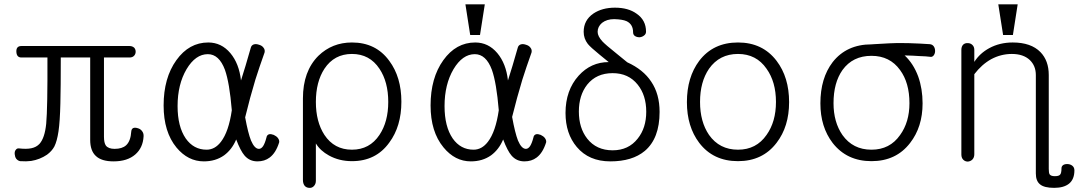

<svg xmlns="http://www.w3.org/2000/svg" viewBox="-20 -738 5051 899"><path d="M586.9 -522.5H80.1Q55.7 -522.5 56.6 -496.1Q57.6 -468.8 80.1 -468.8H202.1Q203.1 -232.4 196.3 -158.2Q189.5 -91.8 165 -64.5Q150.4 -48.8 127 -43.9Q104.5 -39.1 70.3 -43Q59.6 -44.9 53.7 -36.1Q47.9 -29.3 48.8 -16.6Q49.8 -3.9 55.7 4.9Q63.5 14.6 74.2 16.6Q103.5 18.6 126 15.6Q167 8.8 200.2 -13.7Q222.7 -30.3 234.4 -51.8Q247.1 -77.1 253.9 -123Q260.7 -168.9 262.7 -253.9Q264.6 -327.1 264.6 -468.8H402.3V-83Q402.3 -32.2 428.7 -7.8Q455.1 17.6 511.7 17.6Q576.2 17.6 613.3 -14.6Q649.4 -45.9 652.3 -99.6Q653.3 -114.3 644.5 -125Q636.7 -134.8 625 -137.7Q613.3 -141.6 604.5 -138.7Q595.7 -134.8 594.7 -123Q591.8 -77.1 570.3 -57.6Q551.8 -41 516.6 -41Q487.3 -41 475.6 -56.6Q466.8 -69.3 466.8 -97.7V-468.8H586.9Q600.6 -468.8 608.4 -477.5Q615.2 -485.4 615.2 -496.1Q615.2 -506.8 608.4 -514.6Q599.6 -522.5 586.9 -522.5Z M1218.8 -492.2Q1221.7 -504.9 1213.9 -514.6Q1207 -524.4 1193.4 -528.3Q1179.7 -533.2 1168.9 -530.3Q1157.2 -526.4 1154.3 -514.6Q1140.6 -468.8 1129.9 -430.7Q1120.1 -401.4 1108.4 -361.3Q1099.6 -440.4 1058.6 -489.3Q1016.6 -539.1 955.1 -539.1Q865.2 -539.1 805.7 -456.1Q746.1 -373 746.1 -244.1Q746.1 -120.1 806.6 -46.9Q860.4 17.6 934.6 17.6Q989.3 17.6 1029.3 -10.7Q1066.4 -38.1 1085.9 -85Q1106.4 -31.2 1125 -9.8Q1148.4 17.6 1185.5 17.6Q1218.8 17.6 1242.2 0Q1271.5 -21.5 1287.1 -71.3Q1289.1 -81.1 1281.2 -91.8Q1274.4 -100.6 1261.7 -106.4Q1249 -111.3 1240.2 -109.4Q1229.5 -106.4 1227.5 -93.8Q1220.7 -67.4 1211.9 -53.7Q1203.1 -41 1192.4 -41Q1171.9 -41 1155.3 -80.1Q1141.6 -114.3 1127.9 -188.5Q1150.4 -281.2 1175.8 -365.2Q1193.4 -420.9 1218.8 -492.2ZM953.1 -484.4Q1005.9 -484.4 1033.2 -411.1Q1054.7 -350.6 1065.4 -221.7Q1050.8 -121.1 1014.6 -74.2Q986.3 -37.1 947.3 -37.1Q886.7 -37.1 849.6 -89.8Q811.5 -145.5 811.5 -241.2Q811.5 -342.8 853.5 -414.1Q895.5 -484.4 953.1 -484.4Z M1398.4 105.5Q1398.4 122.1 1407.2 132.8Q1416 141.6 1428.7 141.6Q1440.4 142.6 1449.2 133.8Q1459 124 1459 108.4V-66.4Q1479.5 -32.2 1520.5 -9.8Q1568.4 16.6 1627.9 16.6Q1740.2 16.6 1802.7 -70.3Q1859.4 -146.5 1859.4 -261.7Q1859.4 -377 1802.7 -453.1Q1740.2 -539.1 1627.9 -539.1Q1535.2 -539.1 1470.7 -476.6Q1398.4 -404.3 1398.4 -277.3ZM1627.9 -485.4Q1710.9 -485.4 1756.8 -416Q1797.9 -354.5 1797.9 -260.7Q1797.9 -168 1756.8 -106.4Q1710.9 -37.1 1627.9 -37.1Q1544.9 -37.1 1499 -106.4Q1459 -168 1459 -260.7Q1459 -354.5 1499 -416Q1544.9 -485.4 1627.9 -485.4Z M2468.8 -492.2Q2471.7 -504.9 2463.9 -514.6Q2457 -524.4 2443.4 -528.3Q2429.7 -533.2 2418.9 -530.3Q2407.2 -526.4 2404.3 -514.6Q2390.6 -468.8 2379.9 -430.7Q2370.1 -401.4 2358.4 -361.3Q2349.6 -440.4 2308.6 -489.3Q2266.6 -539.1 2205.1 -539.1Q2115.2 -539.1 2055.7 -456.1Q1996.1 -373 1996.1 -244.1Q1996.1 -121.1 2056.6 -47.9Q2110.4 17.6 2184.6 17.6Q2239.3 17.6 2279.3 -10.7Q2316.4 -38.1 2335.9 -85Q2356.4 -31.2 2375 -9.8Q2398.4 17.6 2435.5 17.6Q2468.8 17.6 2492.2 0Q2521.5 -21.5 2537.1 -71.3Q2539.1 -81.1 2531.2 -91.8Q2524.4 -100.6 2511.7 -106.4Q2499 -111.3 2490.2 -109.4Q2479.5 -106.4 2477.5 -93.8Q2470.7 -67.4 2461.9 -53.7Q2453.1 -41 2442.4 -41Q2421.9 -41 2405.3 -80.1Q2391.6 -115.2 2377.9 -190.4Q2400.4 -281.2 2425.8 -365.2Q2443.4 -420.9 2468.8 -492.2ZM2203.1 -484.4Q2255.9 -484.4 2283.2 -411.1Q2304.7 -350.6 2315.4 -221.7Q2300.8 -121.1 2264.6 -74.2Q2236.3 -37.1 2197.3 -37.1Q2136.7 -37.1 2099.6 -89.8Q2061.5 -145.5 2061.5 -241.2Q2061.5 -342.8 2103.5 -414.1Q2145.5 -484.4 2203.1 -484.4ZM2250 -717.8H2159.2L2181.6 -574.2H2227.5Z M3004.9 -589.8Q3004.9 -643.6 2960.9 -673.8Q2921.9 -702.1 2859.4 -702.1Q2799.8 -702.1 2758.8 -674.8Q2712.9 -643.6 2712.9 -588.9Q2712.9 -557.6 2732.4 -532.2Q2745.1 -516.6 2787.1 -482.4L2830.1 -447.3Q2747.1 -447.3 2689.5 -383.8Q2627.9 -315.4 2627.9 -209Q2627.9 -112.3 2680.7 -49.8Q2737.3 17.6 2837.9 17.6Q2940.4 17.6 2999 -31.2Q3068.4 -89.8 3068.4 -213.9Q3068.4 -297.9 3029.3 -355.5Q2992.2 -412.1 2917 -446.3L2864.3 -489.3Q2815.4 -528.3 2800.8 -543.9Q2778.3 -568.4 2778.3 -588.9Q2778.3 -613.3 2798.8 -630.9Q2821.3 -648.4 2855.5 -648.4Q2894.5 -647.5 2914.1 -638.7Q2944.3 -624 2944.3 -586.9Q2944.3 -575.2 2953.1 -569.3Q2961.9 -563.5 2974.6 -563.5Q2986.3 -564.5 2995.1 -571.3Q3004.9 -578.1 3004.9 -589.8ZM2848.6 -395.5Q2922.9 -395.5 2965.8 -341.8Q3005.9 -292 3005.9 -214.8Q3005.9 -138.7 2965.8 -88.9Q2922.9 -34.2 2848.6 -34.2Q2772.5 -34.2 2729.5 -88.9Q2690.4 -138.7 2690.4 -215.8Q2690.4 -292 2729.5 -341.8Q2772.5 -395.5 2848.6 -395.5Z M3435.5 -539.1Q3319.3 -539.1 3253.9 -453.1Q3196.3 -376 3196.3 -259.8Q3196.3 -145.5 3253.9 -69.3Q3319.3 16.6 3435.5 16.6Q3550.8 16.6 3616.2 -69.3Q3674.8 -145.5 3674.8 -259.8Q3674.8 -376 3616.2 -453.1Q3550.8 -539.1 3435.5 -539.1ZM3435.5 -485.4Q3521.5 -485.4 3569.3 -416Q3613.3 -354.5 3613.3 -260.7Q3613.3 -168 3569.3 -106.4Q3521.5 -37.1 3435.5 -37.1Q3348.6 -37.1 3299.8 -106.4Q3257.8 -168 3257.8 -260.7Q3257.8 -354.5 3299.8 -416Q3348.6 -485.4 3435.5 -485.4Z M4060.5 -530.3Q3944.3 -530.3 3878.9 -447.3Q3821.3 -372.1 3821.3 -253.9Q3821.3 -143.6 3878.9 -68.4Q3945.3 16.6 4060.5 16.6Q4175.8 16.6 4241.2 -68.4Q4299.8 -143.6 4299.8 -253.9Q4299.8 -322.3 4279.3 -379.9Q4256.8 -440.4 4215.8 -478.5Q4259.8 -477.5 4282.2 -475.6Q4316.4 -474.6 4338.9 -471.7Q4346.7 -471.7 4352.5 -479.5Q4358.4 -488.3 4358.4 -499Q4358.4 -511.7 4352.5 -520.5Q4345.7 -530.3 4333 -531.2Q4292 -534.2 4231.4 -536.1Q4170.9 -537.1 4144.5 -535.2L4073.2 -531.2ZM4060.5 -476.6Q4146.5 -476.6 4194.3 -410.2Q4238.3 -350.6 4238.3 -254.9Q4238.3 -166 4194.3 -105.5Q4146.5 -37.1 4060.5 -37.1Q3973.6 -37.1 3924.8 -105.5Q3882.8 -166 3882.8 -254.9Q3882.8 -350.6 3924.8 -410.2Q3972.7 -476.6 4060.5 -476.6Z M4481.4 -504.9V-14.6Q4481.4 1 4490.2 9.8Q4499 18.6 4511.7 18.6Q4523.4 17.6 4532.2 9.8Q4542 0 4542 -15.6V-390.6Q4577.1 -436.5 4621.1 -460.9Q4667 -485.4 4717.8 -485.4Q4771.5 -485.4 4801.8 -457Q4830.1 -429.7 4830.1 -386.7V10.7V9.8V74.2Q4830.1 109.4 4849.6 125Q4869.1 141.6 4916 141.6Q4960.9 141.6 4985.4 122.1Q5010.7 101.6 5010.7 59.6Q5010.7 45.9 5001 38.1Q4992.2 31.2 4980.5 30.3Q4967.8 29.3 4959 34.2Q4950.2 40 4950.2 49.8Q4950.2 73.2 4943.4 80.1Q4937.5 86.9 4918.9 86.9Q4900.4 86.9 4894.5 78.1Q4890.6 71.3 4890.6 52.7V9.8V-257.8V-386.7Q4890.6 -454.1 4851.6 -494.1Q4807.6 -539.1 4721.7 -539.1Q4661.1 -539.1 4612.3 -512.7Q4567.4 -488.3 4542 -448.2V-504.9Q4542 -519.5 4532.2 -528.3Q4523.4 -536.1 4511.7 -536.1Q4499 -537.1 4490.2 -529.3Q4481.4 -520.5 4481.4 -504.9ZM4890.6 9.8V-257.8ZM4745.1 -717.8H4654.3L4676.8 -574.2H4722.7Z"/></svg>

Font: Gulim
Style: Regular
Weight: 400
Version: Version 2.21